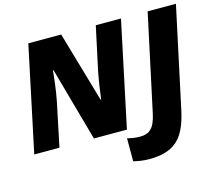

<svg xmlns="http://www.w3.org/2000/svg" viewBox="-126 -874 1421 1259"><g transform="rotate(-15 584.5 -244.5)"><path d="M16 0H187L249 -297C263 -362 275 -475 277 -501H281L421 0H645L796 -714H625L561 -416C551 -366 538 -278 533 -235H529L390 -714H167ZM735 225C908 225 983 155 1023 -33L1169 -714H977L836 -57C815 42 777 67 716 67C681 67 655 61 631 55V211C662 219 701 225 735 225Z"/></g></svg>

Font: Noto Sans UI Black
Style: Italic
Weight: 900
Italic angle: -372°
Designer: Monotype Design Team
Foundry: Monotype Imaging Inc.
Version: Version 1.901